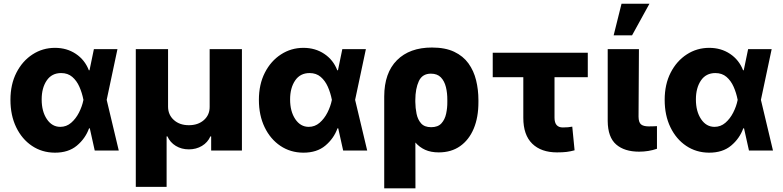

<svg xmlns="http://www.w3.org/2000/svg" viewBox="-20 -810 4215 1033"><path d="M274.9 11.4Q206 11 152 -25.2Q98 -61.4 67.1 -125.4Q36.2 -189.3 36.2 -272.7Q36.2 -356.2 68.4 -419Q100.5 -481.9 155 -517.2Q209.5 -552.6 275.9 -552.6Q339.5 -552.6 388 -520.2Q436.4 -487.9 458.1 -431.8H461.6L485.1 -545.5H611.9L554 -272.7L619 0H489.7L463.1 -119.7H459.2Q439.3 -64.6 393.6 -26.5Q348 11.7 274.9 11.4ZM429 -272.7 428.6 -274.1Q421.5 -310.7 407.1 -343.2Q392.8 -375.7 368.8 -396.3Q344.8 -416.9 308.9 -416.9Q258.5 -416.9 231.4 -377Q204.2 -337 204.2 -274.9Q204.2 -210.6 232.1 -169Q259.9 -127.5 304.3 -127.5Q337.4 -127.5 362.7 -149.3Q388.1 -171.2 405 -204.4Q421.9 -237.6 428.6 -271.3Z M710.6 195.3V-545.5H884.2V-235.4Q884.6 -191.8 915.7 -164.1Q946.7 -136.4 996.1 -136.4Q1045.8 -136.4 1077.1 -164.1Q1108.3 -191.8 1108 -235.4V-545.5H1281.6V0H1116.1V-76.3H1111.9Q1097.7 -43.7 1066.6 -25Q1035.5 -6.4 996.1 -6.4Q956.7 -6.4 926 -25Q895.2 -43.7 880.7 -76.3H876.4V195.3Z M1611.5 11.4Q1542.6 11 1488.6 -25.2Q1434.7 -61.4 1403.8 -125.4Q1372.9 -189.3 1372.9 -272.7Q1372.9 -356.2 1405 -419Q1437.1 -481.9 1491.7 -517.2Q1546.2 -552.6 1612.6 -552.6Q1676.1 -552.6 1724.6 -520.2Q1773.1 -487.9 1794.7 -431.8H1798.3L1821.7 -545.5H1948.5L1890.6 -272.7L1955.6 0H1826.3L1799.7 -119.7H1795.8Q1775.9 -64.6 1730.3 -26.5Q1684.7 11.7 1611.5 11.4ZM1765.6 -272.7 1765.3 -274.1Q1758.2 -310.7 1743.8 -343.2Q1729.4 -375.7 1705.4 -396.3Q1681.5 -416.9 1645.6 -416.9Q1595.2 -416.9 1568 -377Q1540.8 -337 1540.8 -274.9Q1540.8 -210.6 1568.7 -169Q1596.6 -127.5 1641 -127.5Q1674 -127.5 1699.4 -149.3Q1724.8 -171.2 1741.7 -204.4Q1758.5 -237.6 1765.3 -271.3Z M2047.2 203.1V-291.2Q2047.6 -418 2115.8 -486.2Q2183.9 -554.3 2304 -554.3Q2375.4 -554.3 2423.7 -531.4Q2471.9 -508.5 2500.5 -468.8Q2529.1 -429 2541.5 -378.2Q2554 -327.4 2554 -271.3V-261.4Q2554.3 -179 2528.8 -118.1Q2503.2 -57.2 2455.4 -23.6Q2407.7 9.9 2340.6 9.9Q2298.3 9.9 2267.6 -3.9Q2236.9 -17.8 2214.8 -43.3L2215.2 203.1ZM2214.5 -261.7Q2214.8 -229 2221.2 -197.8Q2227.6 -166.5 2245.7 -146.1Q2263.8 -125.7 2299.7 -125.7Q2336.3 -125.7 2354.9 -146.3Q2373.6 -166.9 2380.3 -198.3Q2387.1 -229.8 2386.7 -261.4V-271.3Q2387.1 -309.3 2379.1 -341.6Q2371.1 -373.9 2351.9 -393.8Q2332.7 -413.7 2298.3 -413.7Q2252.1 -413.7 2233.5 -373.6Q2214.8 -333.5 2214.5 -272Z M3142.4 -526.3V-394.5H2963.4V-176.5Q2963.4 -124.3 3008.2 -124.3Q3025.9 -124.3 3035.9 -125.4Q3045.8 -126.4 3058.9 -128.6L3071.4 -1.4Q3049.7 4.6 3028.6 7.3Q3007.5 9.9 2976.9 9.9Q2891.7 9.9 2843.6 -36.9Q2795.5 -83.8 2795.5 -176.1V-394.5H2631V-526.3Z M3249.6 -545.5H3417.6L3415.5 -182.5Q3415.8 -152 3428.6 -141Q3441.4 -130 3470.9 -130Q3486.5 -130 3495.9 -130.5Q3505.3 -131 3514.6 -131.4V-9.6Q3469.8 6 3418.3 6Q3339.8 6 3295.1 -32.7Q3250.4 -71.4 3249.6 -158.7ZM3281.6 -620 3323.9 -789.8H3474.1L3380.7 -620Z M3794.7 11.4Q3725.9 11 3671.9 -25.2Q3617.9 -61.4 3587 -125.4Q3556.1 -189.3 3556.1 -272.7Q3556.1 -356.2 3588.2 -419Q3620.4 -481.9 3674.9 -517.2Q3729.4 -552.6 3795.8 -552.6Q3859.4 -552.6 3907.8 -520.2Q3956.3 -487.9 3978 -431.8H3981.5L4005 -545.5H4131.7L4073.9 -272.7L4138.8 0H4009.6L3983 -119.7H3979Q3959.2 -64.6 3913.5 -26.5Q3867.9 11.7 3794.7 11.4ZM3948.9 -272.7 3948.5 -274.1Q3941.4 -310.7 3927 -343.2Q3912.6 -375.7 3888.7 -396.3Q3864.7 -416.9 3828.8 -416.9Q3778.4 -416.9 3751.2 -377Q3724.1 -337 3724.1 -274.9Q3724.1 -210.6 3752 -169Q3779.8 -127.5 3824.2 -127.5Q3857.2 -127.5 3882.6 -149.3Q3908 -171.2 3924.9 -204.4Q3941.8 -237.6 3948.5 -271.3Z"/></svg>

Font: Inter UI Extra Bold
Style: Regular
Weight: 800
Designer: Rasmus Andersson
Foundry: rsms
Version: 3.2;8d6f07862